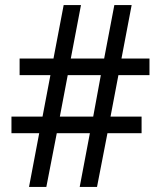

<svg xmlns="http://www.w3.org/2000/svg" viewBox="-20 -734 631 754"><path d="M94 0 134 -211H25V-276H147L178 -439H57V-504H190L230 -714H298L258 -504H389L429 -714H497L457 -504H567V-439H445L414 -276H536V-211H402L361 0H293L333 -211H203L162 0ZM215 -276H346L376 -439H246Z"/></svg>

Font: Noto Sans Tamil SemiCondensed
Style: Regular
Weight: 400
Width: 4
Designer: Jelle Bosma - Monotype Design Team
Foundry: Monotype Imaging Inc.
Version: Version 2.004; ttfautohint (v1.8.4.7-5d5b)